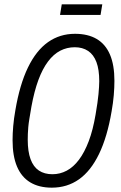

<svg xmlns="http://www.w3.org/2000/svg" viewBox="-20 -854 558 886"><path d="M219 12Q160 12 119.5 -12.5Q79 -37 58.5 -85.5Q38 -134 38 -207Q38 -237 41 -272Q44 -307 51 -346Q71 -464 109 -542.5Q147 -621 201.5 -659.5Q256 -698 326 -698Q386 -698 426.5 -674Q467 -650 487.5 -602Q508 -554 508 -481Q508 -450 505 -414.5Q502 -379 495 -340Q475 -222 437 -143.5Q399 -65 344.5 -26.5Q290 12 219 12ZM222 -50Q257 -50 288 -66.5Q319 -83 344.5 -117Q370 -151 389.5 -202.5Q409 -254 421 -325Q426 -355 429.5 -378.5Q433 -402 434.5 -420Q436 -438 437 -452.5Q438 -467 438 -479Q438 -533 425 -567.5Q412 -602 386.5 -619Q361 -636 325 -636Q289 -636 258 -620Q227 -604 201.5 -570Q176 -536 157 -484.5Q138 -433 125 -362Q120 -332 116 -308.5Q112 -285 110.5 -267.5Q109 -250 108.5 -236Q108 -222 108 -209Q108 -155 121 -119.5Q134 -84 159.5 -67Q185 -50 222 -50ZM257 -785 265 -834H452L444 -785Z"/></svg>

Font: Archivo ExtraCondensed Light
Style: Italic
Weight: 300
Width: 2
Italic angle: -10°
Designer: Hector Gatti
Foundry: Omnibus-Type
Version: Version 2.001